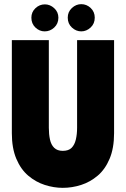

<svg xmlns="http://www.w3.org/2000/svg" viewBox="-20 -893 606 924"><path d="M529 -252V-700H351V-278Q351 -247 345 -221.5Q339 -196 324.5 -181.5Q310 -167 282 -167Q256 -167 241 -181.5Q226 -196 220.5 -221.5Q215 -247 215 -278V-700H37V-252Q37 -180 58.5 -129Q80 -78 116 -47.5Q152 -17 195.5 -3Q239 11 282 11Q327 11 370.5 -3Q414 -17 450 -47.5Q486 -78 507.5 -129Q529 -180 529 -252ZM195 -742Q170 -742 150.5 -760.5Q131 -779 131 -808Q131 -835 150.5 -853.5Q170 -872 196 -872Q221 -872 241 -853.5Q261 -835 261 -808Q261 -779 241 -760.5Q221 -742 195 -742ZM371 -742Q346 -742 326 -760.5Q306 -779 306 -808Q306 -836 326 -854.5Q346 -873 371 -873Q397 -873 416.5 -854.5Q436 -836 436 -808Q436 -779 416 -760.5Q396 -742 371 -742Z"/></svg>

Font: Phudu ExtraBold
Style: Regular
Weight: 800
Version: Version 1.005;gftools[0.9.23]